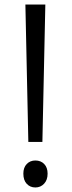

<svg xmlns="http://www.w3.org/2000/svg" viewBox="-20 -818 317 847"><path d="M167 -192H105L92 -798H180ZM136 9Q113 9 98 -7Q83 -23 83 -52Q83 -79 98 -94.5Q113 -110 136 -110Q160 -110 175 -94.5Q190 -79 190 -52Q190 -24 174.5 -7.5Q159 9 136 9Z"/></svg>

Font: Yaldevi
Style: Regular
Weight: 400
Designer: Sol Matas, Rajitha Manaperi, Kosala Senevirathne
Foundry: Mooniak
Version: Version 1.100